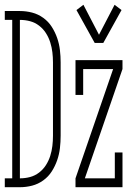

<svg xmlns="http://www.w3.org/2000/svg" viewBox="-31 -781 551 801"><path d="M-11 0V-37H20V-698H-11V-735H52Q78 -735 103 -728.5Q128 -722 149.5 -706.5Q171 -691 185 -669Q199 -647 207.5 -622.5Q216 -598 219 -572Q222 -546 222 -521V-215Q222 -189 219 -163Q216 -137 207.5 -112.5Q199 -88 185 -66Q171 -44 149.5 -28.5Q128 -13 103 -6.5Q78 0 52 0ZM52 -37Q74 -37 94.5 -42.5Q115 -48 132 -61Q149 -74 160.5 -92Q172 -110 178.5 -130.5Q185 -151 187.5 -172Q190 -193 190 -215V-521Q190 -542 187.5 -563Q185 -584 178.5 -604.5Q172 -625 160.5 -643Q149 -661 132 -674Q115 -687 94.5 -692.5Q74 -698 52 -698ZM364 -602 288 -739 317 -761 382 -636 447 -761 476 -739 400 -602ZM284 0V-37L441 -493H316V-385H284V-530H480V-493L323 -37H448V-145H480V0Z"/></svg>

Font: Iosevka Slab Extralight
Style: Regular
Weight: 200
Monospace: yes
Designer: Belleve Invis
Foundry: Belleve Invis
Version: Version 11.1.1; ttfautohint (v1.8.3)